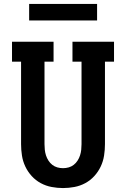

<svg xmlns="http://www.w3.org/2000/svg" viewBox="-20 -947 640 975"><path d="M300 8Q271 8 242 2.5Q213 -3 187 -17Q161 -31 141 -53Q121 -75 108.5 -101.5Q96 -128 91.5 -157Q87 -186 87 -215V-634H41V-735H252V-634H206V-215Q206 -201 207.5 -186.5Q209 -172 213.5 -158Q218 -144 226 -131.5Q234 -119 245.5 -110Q257 -101 271 -97Q285 -93 300 -93Q315 -93 329 -97Q343 -101 354.5 -110Q366 -119 374 -131.5Q382 -144 386.5 -158Q391 -172 392.5 -186.5Q394 -201 394 -215V-634H348V-735H559V-634H513V-215Q513 -186 508.5 -157Q504 -128 491.5 -101.5Q479 -75 459 -53Q439 -31 413 -17Q387 -3 358 2.5Q329 8 300 8ZM128 -843V-927H473V-843Z"/></svg>

Font: Iosevka HT Extended
Style: Bold
Weight: 700
Width: 7
Monospace: yes
Designer: Belleve Invis
Foundry: Belleve Invis
Version: Version 32.3.0; ttfautohint (v1.8.4)